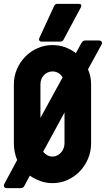

<svg xmlns="http://www.w3.org/2000/svg" viewBox="-44 -941 550 997"><path d="M229 -128Q241 -128 252.5 -133.5Q264 -139 272.5 -148.5Q281 -158 286 -170.5Q291 -183 291 -196V-357L180 -153Q189 -142 201.5 -135Q214 -128 229 -128ZM166 -329 281 -539Q273 -553 259.5 -561.5Q246 -570 229 -570Q203 -570 184.5 -551Q166 -532 166 -503ZM-8 36Q-19 36 -22.5 29Q-26 22 -21 13L45 -110Q28 -152 28 -196V-503Q28 -545 44 -582Q60 -619 87.5 -647Q115 -675 151.5 -691Q188 -707 229 -707Q263 -707 293.5 -696Q324 -685 350 -665L379 -718Q386 -731 401 -731H468Q480 -731 484 -724Q488 -717 483 -709L413 -581Q429 -545 429 -503V-196Q429 -154 413 -116.5Q397 -79 370 -51Q343 -23 306.5 -6.5Q270 10 229 10Q196 10 166.5 -0.5Q137 -11 111 -29L82 25Q77 36 62 36ZM172 -725Q164 -725 160.5 -730.5Q157 -736 160 -743L238 -912Q243 -921 253 -921H365Q374 -921 377 -916Q380 -911 376 -903L286 -735Q281 -725 270 -725Z"/></svg>

Font: AL Dynamic
Style: Bold
Weight: 700
Version: Version 1.000; ttfautohint (v1.8.2) -l 8 -r 50 -G 200 -x 14 